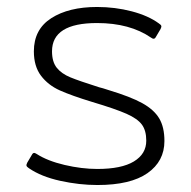

<svg xmlns="http://www.w3.org/2000/svg" viewBox="-20 -515 546 550"><path d="M63 -33Q57 -37 56 -40Q55 -43 58 -49L71 -71Q74 -77 78 -77Q80 -77 85 -74Q116 -54 165 -42.5Q214 -31 259 -31Q328 -31 363.5 -52.5Q399 -74 399 -112Q399 -141 386.5 -158Q374 -175 342.5 -189Q311 -203 244 -223Q185 -241 151.5 -256Q118 -271 97.5 -298Q77 -325 77 -368Q77 -431 127 -463Q177 -495 258 -495Q310 -495 357.5 -482.5Q405 -470 435 -448Q441 -444 442 -441Q443 -438 440 -432L427 -410Q424 -404 420 -404Q417 -404 413 -407Q352 -449 258 -449Q129 -449 129 -368Q129 -338 142.5 -321Q156 -304 181.5 -293.5Q207 -283 264 -265Q273 -263 291 -257Q354 -238 387.5 -219.5Q421 -201 436 -176Q451 -151 451 -111Q451 -53 402.5 -19Q354 15 259 15Q207 15 152.5 3Q98 -9 63 -33Z"/></svg>

Font: Mitr ExtraLight
Style: Regular
Weight: 275
Designer: Thanarat Vachiruckul
Foundry: Cadson Demak Co.,Ltd.
Version: Version 1.001